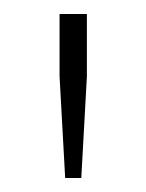

<svg xmlns="http://www.w3.org/2000/svg" viewBox="-20 -708 209 274"><path d="M73 -454 65 -599V-688H104V-599L96 -454Z"/></svg>

Font: Saira Thin Thin
Style: Regular
Weight: 250
Version: Version 1.101